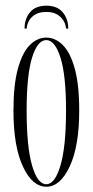

<svg xmlns="http://www.w3.org/2000/svg" viewBox="-20 -662 334 692"><path d="M147 11Q96.5 11 62.5 -62Q28.5 -135 28.5 -263.5Q28.5 -357.5 44.8 -415.5Q61 -473.5 87.8 -500Q114.5 -526.5 147 -526.5Q179 -526.5 206 -500Q233 -473.5 249.2 -415.5Q265.5 -357.5 265.5 -263.5Q265.5 -135 231.2 -62Q197 11 147 11ZM147 2Q178 2 198 -65.8Q218 -133.5 218 -263.5Q218 -391 198 -454.2Q178 -517.5 147 -517.5Q115 -517.5 95.5 -454.2Q76 -391 76 -263.5Q76 -133.5 95.5 -65.8Q115 2 147 2ZM147 -641.5Q186 -641.5 206 -617.8Q226 -594 226 -559H218.5Q215 -586 196.2 -602.5Q177.5 -619 147 -619Q116 -619 97.5 -603Q79 -587 76 -559H68.5Q68.5 -594 88.2 -617.8Q108 -641.5 147 -641.5Z"/></svg>

Font: Imbue 100pt ExtraLight
Style: Regular
Weight: 200
Designer: Tyler Finck
Foundry: Etcetera Type Company
Version: Version 1.102; ttfautohint (v1.8.3)